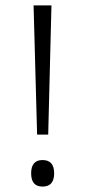

<svg xmlns="http://www.w3.org/2000/svg" viewBox="-20 -770 315 709"><path d="M158 -273H117L104 -750H170ZM95 -130Q95 -179 137 -179Q180 -179 180 -130Q180 -81 137 -81Q95 -81 95 -130Z"/></svg>

Font: Noto Sans Telugu UI SemiCondensed Light
Style: Regular
Weight: 300
Width: 4
Designer: Jelle Bosma - Monotype Design Team
Foundry: Monotype Imaging Inc.
Version: Version 2.005; ttfautohint (v1.8.4.7-5d5b)